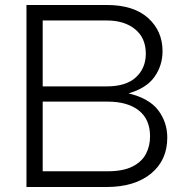

<svg xmlns="http://www.w3.org/2000/svg" viewBox="-20 -749 734 769"><path d="M86 0V-729H408Q515 -729 573 -677Q631 -625 631 -544Q631 -487 599 -441.5Q567 -396 495 -375Q578 -355 614 -307Q650 -259 650 -198Q650 -107 584.5 -53.5Q519 0 406 0ZM408 -667H151V-403H408Q485 -403 524.5 -439.5Q564 -476 564 -534Q564 -597 521 -632Q478 -667 408 -667ZM411 -342H151V-63H411Q473 -63 510.5 -82Q548 -101 564.5 -132.5Q581 -164 581 -203Q581 -271 536 -306.5Q491 -342 411 -342Z"/></svg>

Font: BDO Grotesk Light
Style: Regular
Weight: 300
Designer: Deni Anggara
Foundry: Lokal Container
Version: Version 2.000